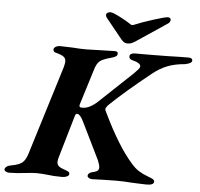

<svg xmlns="http://www.w3.org/2000/svg" viewBox="-99 -907 1013 972"><g transform="rotate(5 407.5 -421.0)"><path d="M-42 -11Q-36 -28 -9 -32Q30 -39 46 -52.5Q62 -66 72 -98L212 -551Q217 -571 217 -580Q217 -595 206 -603.5Q195 -612 168 -619Q152 -622 152 -635Q152 -643 161.5 -649Q171 -655 185 -655Q203 -655 249 -653Q285 -650 318 -650Q335 -650 385 -652Q439 -654 462 -654Q478 -654 478 -643Q478 -633 470 -628Q462 -623 448 -619Q405 -608 389.5 -595Q374 -582 365 -550L309 -370Q308 -367 308 -363Q308 -358 311.5 -356Q315 -354 324 -354Q363 -354 410 -401L569 -551Q584 -566 590.5 -574Q597 -582 597 -589Q597 -597 586 -604Q575 -611 560 -614Q548 -617 543 -621.5Q538 -626 538 -634Q538 -642 545.5 -646.5Q553 -651 564 -651H639L732 -652Q796 -654 836 -654Q857 -654 857 -640Q857 -632 845.5 -626.5Q834 -621 821 -619Q770 -615 732.5 -600Q695 -585 660 -557Q531 -454 451 -377Q440 -364 440 -357Q440 -352 443 -347Q525 -175 599 -93Q618 -71 638 -58.5Q658 -46 685 -36Q701 -30 709.5 -25.5Q718 -21 718 -13Q718 5 681 5Q660 5 636.5 3.5Q613 2 601 2Q567 -1 526 -1L466 0Q426 2 403 2Q394 2 387 -2.5Q380 -7 380 -13Q380 -30 412 -36Q435 -41 435 -60Q435 -72 425 -96L332 -286Q324 -303 315.5 -312Q307 -321 301 -321Q292 -321 289 -309L228 -100Q222 -82 222 -70Q222 -56 231.5 -48Q241 -40 266 -32Q277 -28 282 -24.5Q287 -21 287 -14Q287 -6 276 -1Q265 4 253 4Q208 4 171 -1Q162 -2 149 -3Q136 -4 120 -4Q103 -4 67 0Q21 6 -18 6Q-28 6 -35.5 1Q-43 -4 -42 -11ZM482 -726 406 -820Q401 -828 402 -835Q403 -841 409.5 -844.5Q416 -848 424 -848Q435 -848 470.5 -830Q506 -812 528 -797Q532 -793 538 -793Q544 -793 552 -797Q582 -810 642 -829Q702 -848 714 -848Q730 -848 730 -836Q730 -825 719 -817L583 -726Q557 -708 546.5 -703Q536 -698 524 -698Q511 -698 502.5 -704Q494 -710 482 -726Z"/></g></svg>

Font: EB Garamond
Style: Bold Italic
Weight: 700
Italic angle: -17.2°
Designer: Georg Duffner and Octavio Pardo
Foundry: Georg Duffner
Version: Version 1.000